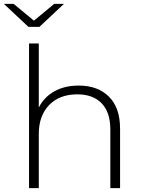

<svg xmlns="http://www.w3.org/2000/svg" viewBox="-43 -965 736 985"><path d="M573 -305V0H523V-301Q523 -389 478.5 -435Q434 -481 354 -481Q262 -481 209 -426Q156 -371 156 -278V0H106V-742H156V-413Q183 -467 236 -496.5Q289 -526 361 -526Q459 -526 516 -469Q573 -412 573 -305ZM285 -945 159 -827H103L-23 -945H27L131 -859L235 -945Z"/></svg>

Font: Idrija Light
Style: Regular
Weight: 300
Designer: Julieta Ulanovsky
Foundry: Julieta Ulanovsky
Version: Version 7.200